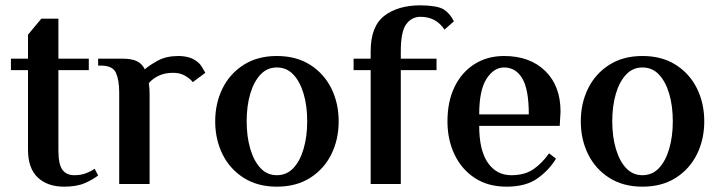

<svg xmlns="http://www.w3.org/2000/svg" viewBox="-20 -690 2701 720"><path d="M220 10Q158 10 121.5 -24.5Q85 -59 85 -129V-427H21V-470H85V-560L135 -620H199V-470H313V-427H199V-126Q199 -74 214 -53.5Q229 -33 258 -33Q284 -33 303 -40.5Q322 -48 335 -57L348 -32Q329 -17 298.5 -3.5Q268 10 220 10Z M427 0V-344Q427 -389 415 -416.5Q403 -444 358 -444H348V-470H439Q474 -470 493.5 -460.5Q513 -451 523 -430Q541 -446 572.5 -463Q604 -480 649 -480Q668 -480 685.5 -475.5Q703 -471 715 -462Q730 -452 738 -437.5Q746 -423 750 -417L703 -382Q693 -395 674 -406Q655 -417 630 -417Q598 -417 575 -406Q552 -395 538 -378Q540 -365 540.5 -355Q541 -345 541 -338V0Z M1018 10Q946 10 894 -23Q842 -56 814.5 -111.5Q787 -167 787 -235Q787 -303 814.5 -358.5Q842 -414 894 -447Q946 -480 1018 -480Q1091 -480 1143 -447Q1195 -414 1222.5 -358.5Q1250 -303 1250 -235Q1250 -167 1222.5 -111.5Q1195 -56 1143 -23Q1091 10 1018 10ZM1018 -33Q1055 -33 1080 -59.5Q1105 -86 1118.5 -132Q1132 -178 1132 -235Q1132 -293 1118.5 -338.5Q1105 -384 1080 -410.5Q1055 -437 1018 -437Q982 -437 957 -410.5Q932 -384 918.5 -338.5Q905 -293 905 -235Q905 -178 918.5 -132Q932 -86 957 -59.5Q982 -33 1018 -33Z M1370 0V-427H1306V-470H1370V-498Q1370 -591 1421 -630.5Q1472 -670 1557 -670Q1585 -670 1609 -666Q1633 -662 1645 -654Q1668 -639 1682 -610L1647 -579Q1615 -627 1557 -627Q1524 -627 1503.5 -599.5Q1483 -572 1483 -498V-470H1617V-427H1483V0Z M1880 10Q1810 10 1760.5 -22.5Q1711 -55 1684.5 -110.5Q1658 -166 1658 -235Q1658 -310 1685 -365Q1712 -420 1760 -450Q1808 -480 1870 -480Q1967 -480 2024.5 -424Q2082 -368 2082 -272L2079 -218H1777Q1777 -126 1809.5 -79.5Q1842 -33 1897 -33Q1948 -33 1980.5 -55.5Q2013 -78 2039 -115L2065 -95Q2039 -52 1995.5 -21Q1952 10 1880 10ZM1777 -261H1963Q1963 -355 1938.5 -396Q1914 -437 1870 -437Q1832 -437 1804.5 -394.5Q1777 -352 1777 -261Z M2389 10Q2317 10 2265 -23Q2213 -56 2185.5 -111.5Q2158 -167 2158 -235Q2158 -303 2185.5 -358.5Q2213 -414 2265 -447Q2317 -480 2389 -480Q2462 -480 2514 -447Q2566 -414 2593.5 -358.5Q2621 -303 2621 -235Q2621 -167 2593.5 -111.5Q2566 -56 2514 -23Q2462 10 2389 10ZM2389 -33Q2426 -33 2451 -59.5Q2476 -86 2489.5 -132Q2503 -178 2503 -235Q2503 -293 2489.5 -338.5Q2476 -384 2451 -410.5Q2426 -437 2389 -437Q2353 -437 2328 -410.5Q2303 -384 2289.5 -338.5Q2276 -293 2276 -235Q2276 -178 2289.5 -132Q2303 -86 2328 -59.5Q2353 -33 2389 -33Z"/></svg>

Font: El Messiri SemiBold
Style: Regular
Weight: 600
Designer: Mohamed Gaber
Foundry: Kief Type Foundry
Version: Version 2.020; ttfautohint (v1.8.3)